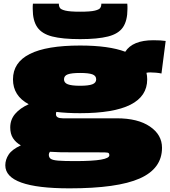

<svg xmlns="http://www.w3.org/2000/svg" viewBox="-20 -810 932 1050"><path d="M360 220Q9 220 9 94Q9 63 27.5 35Q46 7 94 -15Q66 -31 51 -54.5Q36 -78 36 -113Q36 -156 63 -187.5Q90 -219 137 -240Q51 -286 51 -376Q51 -561 418 -561Q575 -561 665 -527Q705 -590 819 -590Q840 -590 856.5 -589Q873 -588 886 -586L863 -408Q850 -411 833 -412.5Q816 -414 802 -414Q790 -414 781 -412Q785 -395 785 -376Q785 -191 418 -191Q346 -191 288 -198Q286 -192 286 -185Q286 -163 324 -163H619Q734 -163 800 -118Q866 -73 866 -2Q866 112 744 166Q622 220 360 220ZM418 -341Q464 -341 485 -349Q506 -357 506 -376Q506 -396 485 -403.5Q464 -411 418 -411Q372 -411 351 -403.5Q330 -396 330 -376Q330 -357 351 -349Q372 -341 418 -341ZM247 36Q247 51 257.5 58.5Q268 66 299 68.5Q330 71 390 71Q486 71 532 63Q578 55 578 39Q578 31 574.5 27.5Q571 24 553.5 23.5Q536 23 493 23H367Q336 23 307.5 22.5Q279 22 253 20Q247 28 247 36ZM418 -596Q322 -596 265.5 -610.5Q209 -625 184 -661Q159 -697 159 -761Q159 -768 159 -775.5Q159 -783 160 -790H302V-785Q302 -776 307.5 -767Q313 -758 337.5 -752Q362 -746 418 -746Q475 -746 499 -752Q523 -758 528.5 -767Q534 -776 534 -785V-790H676Q677 -783 677 -775.5Q677 -768 677 -761Q677 -697 652.5 -661Q628 -625 571 -610.5Q514 -596 418 -596Z"/></svg>

Font: Georama ExtraExtended Black
Style: Regular
Weight: 900
Width: 8
Designer: Jean-Baptiste Levee
Foundry: Production Type
Version: Version 1.000